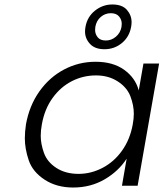

<svg xmlns="http://www.w3.org/2000/svg" viewBox="-20 -830 731 858"><path d="M566 -710Q558 -665 524.5 -637.5Q491 -610 447 -610Q404 -610 382 -634Q360 -658 360 -689Q360 -699 362 -710Q370 -755 404.5 -782.5Q439 -810 482 -810Q526 -810 547 -786Q568 -762 568 -731Q568 -721 566 -710ZM523 -710Q524 -717 524 -724Q524 -742 512 -756.5Q500 -771 475 -771Q450 -771 430.5 -754.5Q411 -738 406 -710Q405 -703 405 -696Q405 -678 416.5 -663.5Q428 -649 453 -649Q478 -649 498 -666Q518 -683 523 -710ZM96 -274Q111 -358 156 -421.5Q201 -485 266.5 -519.5Q332 -554 407 -554Q485 -554 535 -518Q585 -482 600 -426L621 -546H691L595 0H525L546 -121Q510 -65 447.5 -28.5Q385 8 307 8Q233 8 179.5 -27Q126 -62 108.5 -113.5Q91 -165 91 -212Q91 -241 96 -274ZM573 -273Q578 -299 578 -322Q578 -359 563 -399Q548 -439 506.5 -466Q465 -493 409 -493Q351 -493 300.5 -467Q250 -441 214.5 -391.5Q179 -342 167 -274Q162 -247 162 -223Q162 -187 176.5 -146.5Q191 -106 232 -79.5Q273 -53 331 -53Q387 -53 438.5 -80Q490 -107 525.5 -157Q561 -207 573 -273Z"/></svg>

Font: Fz Poppins Light
Style: Italic
Weight: 300
Italic angle: -10°
Designer: Ninad Kale (Devanagari), Jonny Pinhorn (Latin)
Foundry: Indian Type Foundry
Version: Vit hóa bi Vntype.Com & FontZin.Com